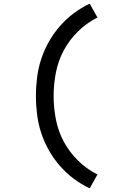

<svg xmlns="http://www.w3.org/2000/svg" viewBox="-20 -861 640 1042"><path d="M467 161Q420 139 379 108Q338 77 304.5 38.5Q271 0 245.5 -45Q220 -90 204 -138.5Q188 -187 181.5 -238Q175 -289 175 -340Q175 -391 181.5 -442Q188 -493 204 -541.5Q220 -590 245.5 -635Q271 -680 304.5 -718.5Q338 -757 379 -788Q420 -819 467 -841L509 -766Q451 -737 404 -691Q357 -645 326.5 -588.5Q296 -532 283.5 -468Q271 -404 271 -340Q271 -276 283.5 -212Q296 -148 326.5 -91.5Q357 -35 404 11Q451 57 509 86Z"/></svg>

Font: Iosevka Curly Slab MdEx
Style: Regular
Weight: 500
Width: 7
Monospace: yes
Designer: Belleve Invis
Foundry: Belleve Invis
Version: Version 11.1.0; ttfautohint (v1.8.3)